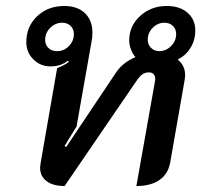

<svg xmlns="http://www.w3.org/2000/svg" viewBox="-20 -613 677 642"><path d="M114 -53Q114 -57 116 -69L171 -385Q198 -396 210 -406L207 -410Q183 -391 149 -391Q115 -391 91.5 -414.5Q68 -438 68 -472Q68 -524 104 -558.5Q140 -593 195 -593Q239 -593 264 -569Q289 -545 289 -504Q289 -488 287 -479L236 -190L196 -125L201 -121L369 -372Q392 -405 433 -422Q424 -432 418 -447.5Q412 -463 412 -478Q412 -526 448.5 -559.5Q485 -593 538 -593Q581 -593 607 -570.5Q633 -548 633 -511Q633 -479 617 -453Q601 -427 574 -414Q599 -394 599 -362Q599 -355 597 -343L549 -69Q542 -31 513 -11Q484 9 436 9L498 -340Q499 -343 499 -349Q499 -359 493.5 -365Q488 -371 478 -371Q465 -371 455.5 -364Q446 -357 434 -339L196 9Q157 9 135.5 -7.5Q114 -24 114 -53ZM227 -499Q227 -516 216 -526.5Q205 -537 188 -537Q165 -537 148 -520Q131 -503 131 -480Q131 -463 142 -452.5Q153 -442 171 -442Q194 -442 210.5 -459Q227 -476 227 -499ZM569 -499Q569 -516 558 -526.5Q547 -537 530 -537Q507 -537 490.5 -520Q474 -503 474 -480Q474 -464 485 -453Q496 -442 513 -442Q535 -442 552 -459Q569 -476 569 -499Z"/></svg>

Font: K2D Medium
Style: Italic
Weight: 500
Italic angle: -10°
Designer: Katatrad Aksorn Co.,Ltd.
Foundry: Cadson Demak Co.,Ltd.
Version: Version 1.000; ttfautohint (v1.6)